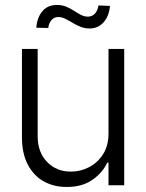

<svg xmlns="http://www.w3.org/2000/svg" viewBox="-20 -742 585 769"><path d="M414.6 -208V-545.9H477.5V0H414.6V-90.8H409.7Q390.1 -48.8 348.6 -20.8Q307.1 7.3 247.1 6.8Q194.8 6.8 154.5 -15.9Q114.3 -38.6 91.1 -83.3Q67.9 -127.9 67.9 -192.4V-545.9H130.9V-195.8Q130.9 -132.3 168.7 -93.3Q206.5 -54.2 265.1 -54.7Q302.2 -54.7 336.4 -72.3Q370.6 -89.8 392.6 -124Q414.6 -158.2 414.6 -208ZM338.4 -627.9Q319.3 -627.9 302.5 -634.8Q285.6 -641.6 270.3 -650.9Q254.9 -660.2 241 -667Q227.1 -673.8 213.4 -673.8Q195.8 -673.8 185.3 -660.4Q174.8 -647 173.3 -629.9L125.5 -630.9Q127.9 -670.4 149.2 -696.3Q170.4 -722.2 208 -722.2Q228.5 -722.2 245.1 -715.3Q261.7 -708.5 276.1 -699Q290.5 -689.5 304.2 -682.4Q317.9 -675.3 332.5 -675.3Q349.1 -675.8 359.9 -687Q370.6 -698.2 374.5 -720.2L420.4 -718.3Q417 -677.2 394.8 -652.6Q372.6 -627.9 338.4 -627.9Z"/></svg>

Font: Inter Tight Light
Style: Regular
Weight: 300
Designer: Rasmus Andersson
Foundry: rsms
Version: Version 3.004